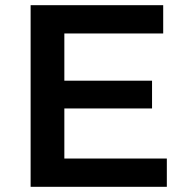

<svg xmlns="http://www.w3.org/2000/svg" viewBox="-20 -720 710 740"><path d="M623 -109V0H98V-700H609V-591H228V-409H566V-302H228V-109Z"/></svg>

Font: APTA Sans SemiBold
Style: Bold
Weight: 600
Version: Version 7.200